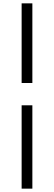

<svg xmlns="http://www.w3.org/2000/svg" viewBox="-20 -849 322 1145"><path d="M173 276V-221H109V276ZM173 -354V-829H109V-354Z"/></svg>

Font: AllPunType SemiBold
Style: Regular
Weight: 600
Version: 1.0